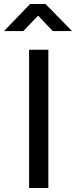

<svg xmlns="http://www.w3.org/2000/svg" viewBox="-67 -937 379 957"><path d="M78 0V-689H174V0ZM-47 -782 83 -917H160L292 -782H196L123 -859L49 -782Z"/></svg>

Font: Cairo Play SemiBold
Style: Regular
Weight: 600
Designer: Mohamed Gaber, Accademia di Belle Arti di Urbino
Foundry: Kief Type Foundry, Accademia di Belle Arti di Urbino
Version: Version 3.130;gftools[0.9.24]